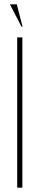

<svg xmlns="http://www.w3.org/2000/svg" viewBox="-20 -873 184 893"><path d="M84 -699V0H60V-699ZM80 -749 26 -853H58L85 -749Z"/></svg>

Font: Moniqa Thin Display
Style: Regular
Weight: 100
Designer: Rajesh Rajput
Foundry: Rajesh Rajput
Version: Version 1.000